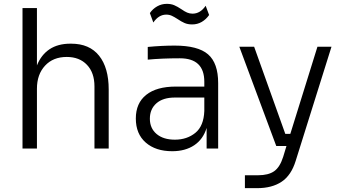

<svg xmlns="http://www.w3.org/2000/svg" viewBox="-20 -772 1777 998"><path d="M97 -730H172V-432Q194 -487 237.5 -516Q281 -545 346 -545H350Q445 -545 495 -482.5Q545 -420 545 -307V0H471V-323Q471 -394 432 -435Q393 -476 327 -476Q256 -476 214 -430.5Q172 -385 172 -311V0H97Z M1054 -107Q1036 -48 989.5 -17Q943 14 875 14Q789 14 737.5 -31Q686 -76 686 -156Q686 -236 740 -279Q794 -322 894 -322H1042V-347Q1042 -469 915 -469Q822 -469 748 -462V-528Q822 -535 888 -535Q1009 -535 1061.5 -489.5Q1114 -444 1114 -340V0H1054ZM889 -46Q952 -46 995.5 -81.5Q1039 -117 1042 -195V-265H889Q827 -265 793 -235Q759 -205 759 -155Q759 -105 794 -75.5Q829 -46 889 -46ZM903 -673Q886 -684 873 -690Q860 -696 844 -696Q805 -696 777 -655L759 -704Q774 -726 797 -739Q820 -752 847 -752Q869 -752 885.5 -745Q902 -738 923 -724Q940 -712 953 -706.5Q966 -701 981 -701Q1021 -701 1049 -742L1067 -694Q1051 -671 1028.5 -658Q1006 -645 979 -645Q956 -645 939 -652.5Q922 -660 903 -673Z M1253 139H1321Q1375 139 1405 118Q1435 97 1452 43L1469 -13H1416L1224 -529H1301L1463 -76H1489L1630 -529H1703L1517 64Q1494 139 1444 172.5Q1394 206 1317 206H1253Z"/></svg>

Font: Sora-SIA Light
Style: Regular
Weight: 300
Designer: Jonathan Barnbrook, Julián Moncada
Foundry: Barnbrook Fonts
Version: Version 2.000